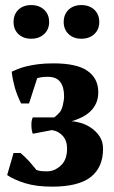

<svg xmlns="http://www.w3.org/2000/svg" viewBox="-20 -714 442 746"><path d="M163.1 -48.3Q181.2 -48.3 196.5 -56.6Q211.9 -64.9 222.7 -77.6Q232.4 -89.4 236.6 -104.7Q240.7 -120.1 240.7 -135.7Q240.7 -167.5 223.6 -186.3Q206.5 -205.1 181.6 -208.5L107.4 -194.3Q102.5 -206.1 102.1 -225.1Q101.1 -245.6 107.4 -257.8H190.9Q197.8 -263.2 203.1 -268.3Q208.5 -273.4 212.9 -278.8Q215.8 -282.2 218.8 -289.1Q221.7 -295.9 223.9 -304.4Q226.1 -313 227.5 -322.3Q229 -331.5 229 -340.3Q229 -375.5 214.1 -395.5Q199.2 -415.5 166 -415.5Q153.8 -415.5 144 -414.3Q134.3 -413.1 124.5 -410.2L92.8 -312H62Q46.9 -342.3 37.6 -373.5Q33.7 -387.7 30.5 -403.3Q27.3 -418.9 25.4 -435.5Q35.6 -440.4 49.8 -446Q64 -451.7 83.7 -456.5Q103.5 -461.4 129.2 -464.6Q154.8 -467.8 188 -467.8Q278.3 -467.8 320.1 -438.5Q361.8 -409.2 361.8 -356Q361.8 -332 353.8 -313.7Q345.7 -295.4 331.5 -281.7Q317.4 -268.1 298.3 -258.5Q279.3 -249 257.3 -242.7Q271.5 -242.7 292.5 -236.8Q313.5 -231 333 -218Q352.5 -205.1 366.5 -184.8Q380.4 -164.6 380.4 -135.7Q380.4 -64 332.8 -26.4Q285.2 11.2 182.6 11.2Q121.1 11.2 78.4 -2Q35.6 -15.1 7.8 -33.7L32.7 -119.6H59.6Q65.9 -114.3 74.7 -106.2Q83.5 -98.1 92.8 -87.9Q100.1 -79.6 107.2 -71Q114.3 -62.5 121.6 -53.7Q131.3 -50.3 139.4 -49.3Q147.5 -48.3 163.1 -48.3ZM32.7 -628.4Q32.7 -658.2 51.5 -676.3Q70.3 -694.3 101.6 -694.3Q131.8 -694.3 151.4 -676.3Q170.9 -658.2 170.9 -628.4Q170.9 -599.6 151.4 -581.5Q131.8 -563.5 101.6 -563.5Q70.3 -563.5 51.5 -581.5Q32.7 -599.6 32.7 -628.4ZM227.5 -628.4Q227.5 -658.2 246.6 -676.3Q265.6 -694.3 295.9 -694.3Q327.1 -694.3 346.4 -676.3Q365.7 -658.2 365.7 -628.4Q365.7 -599.6 346.4 -581.5Q327.1 -563.5 295.9 -563.5Q265.6 -563.5 246.6 -581.5Q227.5 -599.6 227.5 -628.4Z"/></svg>

Font: PT Astra Serif
Style: Bold
Weight: 700
Designer: A.Korolkova, I. Chaeva
Foundry: ParaType Ltd
Version: Version 1.002